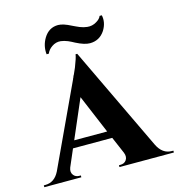

<svg xmlns="http://www.w3.org/2000/svg" viewBox="-143 -900 932 1002"><g transform="rotate(-15 323.0 -399.5)"><path d="M483 -789Q477 -773 456 -761Q433 -747 406 -750Q387 -752 367 -760L349 -768L332 -776Q288 -799 261 -799Q211 -799 183 -753Q159 -713 164 -667H176Q184 -687 204 -701Q227 -717 253 -714Q270 -712 290 -704L307 -696L324 -687Q369 -664 398 -664Q450 -664 479 -708Q504 -748 495 -789ZM587 -66Q614 -10 665 -10H673V0H379V-10H387Q407 -10 418 -24Q431 -41 421 -66L382 -157H170L130 -64Q121 -40 134 -24Q145 -10 165 -10H173V0H-27V-10H-19Q31 -10 57 -62L264 -506Q264 -508 268 -515L270 -521L274 -528Q282 -547 289 -562Q308 -610 310 -628H319ZM365 -196 277 -405 187 -196Z"/></g></svg>

Font: Cinzel Bold(RUS BY LYAJKA)
Style: Regular
Weight: 700
Designer: Natanael Gama
Version: Version 1.001;PS 001.001;hotconv 1.0.56;makeotf.lib2.0.21325